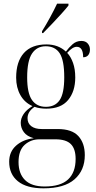

<svg xmlns="http://www.w3.org/2000/svg" viewBox="-20 -786 524 1046"><path d="M217 240Q125 240 77.5 201.5Q30 163 30 95Q30 41 67.5 7.5Q105 -26 164 -33Q127 -43 110 -66Q93 -89 93 -117Q93 -141 108.5 -164.5Q124 -188 157 -208Q114 -227 91 -268Q68 -309 68 -363Q68 -450 110 -497Q152 -544 233 -544Q297 -544 339 -505Q355 -527 375.5 -545Q396 -563 423 -563Q446 -563 458 -549Q470 -535 470 -516Q470 -497 460.5 -485.5Q451 -474 433 -474Q433 -531 398 -531Q375 -531 346 -498Q366 -477 378 -443Q390 -409 390 -364Q390 -288 351 -241Q312 -194 232 -194Q215 -194 198.5 -196.5Q182 -199 168 -204Q147 -189 138.5 -174Q130 -159 130 -142Q130 -114 150.5 -98.5Q171 -83 207 -83H294Q372 -83 407 -44.5Q442 -6 442 59Q442 142 386 191Q330 240 217 240ZM230 -204Q280 -204 305 -240.5Q330 -277 330 -365Q330 -458 305 -496Q280 -534 229 -534Q181 -534 154.5 -494.5Q128 -455 128 -364Q128 -279 154 -241.5Q180 -204 230 -204ZM223 230Q310 230 351 191.5Q392 153 392 80Q392 25 366 -1Q340 -27 282 -27H195Q148 -27 114.5 3Q81 33 81 97Q81 160 116.5 195Q152 230 223 230ZM209 -616Q231 -651 253 -691.5Q275 -732 291 -766H353V-756Q340 -739 315.5 -712Q291 -685 264 -656.5Q237 -628 215 -606H209Z"/></svg>

Font: Noto Serif Display SemiCondensed Light
Style: Regular
Weight: 300
Width: 4
Designer: Monotype Design Team
Foundry: Monotype Imaging Inc.
Version: Version 2.009